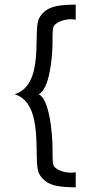

<svg xmlns="http://www.w3.org/2000/svg" viewBox="-20 -767 405 837"><path d="M43.9 -356C94.2 -340.8 117.7 -296.4 128.9 -243.7C145.5 -166.5 135.3 -71.8 145 -25.9C146 -21 147.5 -16.6 148.9 -13.2C179.2 47.9 243.2 47.9 310.1 49.8V-16.1C303.2 -15.1 295.9 -14.2 289.1 -14.2C263.2 -14.2 228 -23.9 214.8 -43C213.4 -45.4 212.4 -48.8 211.9 -52.7C209.5 -63 209 -77.6 209 -95.2V-116.2C209 -149.9 205.6 -213.4 193.8 -267.1C184.6 -310.5 169.9 -347.7 147.9 -356C196.8 -376 209 -522.9 209 -582V-604C209 -626 210 -645 214.8 -653.8C228 -672.9 263.2 -683.1 289.1 -683.1C295.9 -683.1 303.2 -682.1 310.1 -681.2V-747.1C243.2 -745.1 179.2 -745.1 148.9 -684.1C123 -623 175.8 -397.9 43.9 -356Z"/></svg>

Font: Tuffy
Style: Regular
Weight: 500
Designer: Thatcher Ulrich, Karoly Barta and Michael Everson
Version: Version 001.270